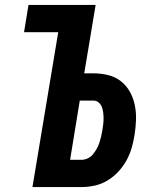

<svg xmlns="http://www.w3.org/2000/svg" viewBox="-20 -755 640 775"><path d="M111 0 215 -625H77L95 -735H366L320 -459H357Q387 -459 416 -452Q445 -445 467.5 -427.5Q490 -410 504 -385Q518 -360 524 -331Q530 -302 529 -271.5Q528 -241 523 -210Q519 -184 511.5 -158Q504 -132 490.5 -107.5Q477 -83 457.5 -62Q438 -41 414 -26.5Q390 -12 363 -6Q336 0 310 0ZM310 -110Q322 -110 334.5 -116Q347 -122 355.5 -132.5Q364 -143 370.5 -154.5Q377 -166 381 -178.5Q385 -191 388 -203Q391 -215 393 -228Q395 -240 396.5 -252.5Q398 -265 398 -277Q398 -289 396.5 -301Q395 -313 391 -323.5Q387 -334 378 -341.5Q369 -349 357 -349H302L263 -110Z"/></svg>

Font: Iosevka SS04 XBd Ex
Style: Italic
Weight: 800
Width: 7
Italic angle: -9°
Monospace: yes
Designer: Belleve Invis
Foundry: Belleve Invis
Version: Version 19.0.0; ttfautohint (v1.8.4)